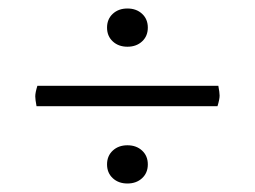

<svg xmlns="http://www.w3.org/2000/svg" viewBox="-20 -548 600 452"><path d="M492 -298H66Q63 -314 63 -321Q63 -330 68 -346H494Q497 -330 497 -323Q497 -314 492 -298ZM328 -483Q328 -463 314.5 -450.5Q301 -438 280 -438Q259 -438 245.5 -450.5Q232 -463 232 -483Q232 -503 245.5 -515.5Q259 -528 280 -528Q301 -528 314.5 -515.5Q328 -503 328 -483ZM328 -161Q328 -141 314.5 -128.5Q301 -116 280 -116Q259 -116 245.5 -128.5Q232 -141 232 -161Q232 -181 245.5 -193.5Q259 -206 280 -206Q301 -206 314.5 -193.5Q328 -181 328 -161Z"/></svg>

Font: Scope One
Style: Regular
Weight: 400
Designer: Dalton Maag Ltd
Foundry: Dalton Maag Ltd
Version: Version 1.001; ttfautohint (v1.4.1) -l 11 -r 50 -G 50 -x 14 